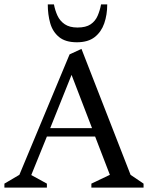

<svg xmlns="http://www.w3.org/2000/svg" viewBox="-20 -852 672 872"><path d="M0 0V-18L68 -58L296 -605L350 -630L573 -58L632 -18V0H395V-18L479 -58L412 -232H193L122 -57L193 -18V0ZM208 -270H398L305 -512ZM329 -660Q277 -660 248 -684Q219 -708 208 -747Q197 -786 197 -832H225Q230 -805 241 -781Q252 -757 274 -742Q296 -727 332 -727Q370 -727 391.5 -741.5Q413 -756 423.5 -780.5Q434 -805 439 -832H467Q467 -785 453.5 -746Q440 -707 410 -683.5Q380 -660 329 -660Z"/></svg>

Font: Ancizar Serif Light
Style: Regular
Weight: 400
Version: Version 8.100